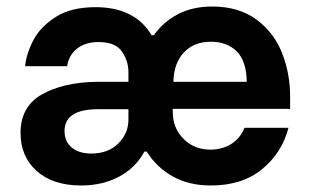

<svg xmlns="http://www.w3.org/2000/svg" viewBox="-20 -561 951 589"><path d="M43 -153Q43 -234 108 -271Q173 -308 274 -310H374V-339Q374 -374 354 -403Q334 -432 282 -432Q242 -432 216.5 -412Q191 -392 186 -358H57Q61 -397 82.5 -438Q104 -479 151 -509Q198 -539 273 -539Q394 -539 445 -453H452Q481 -494 526 -517.5Q571 -541 631 -541Q712 -541 766 -501.5Q820 -462 845 -399Q870 -336 870 -265V-227H510V-218Q510 -168 543 -135Q576 -102 625 -102Q663 -102 690.5 -120Q718 -138 730 -169H865Q845 -92 784 -42Q723 8 627 8Q559 8 509.5 -20Q460 -48 430 -96H423Q397 -47 346 -19.5Q295 8 229 8Q142 8 92.5 -36.5Q43 -81 43 -153ZM737 -310Q736 -374 706 -403.5Q676 -433 627 -433Q575 -433 544 -400Q513 -367 512 -310ZM374 -194V-226H281Q178 -226 178 -159Q178 -127 200 -108.5Q222 -90 260 -90Q312 -90 343 -121Q374 -152 374 -194Z"/></svg>

Font: Be Vietnam
Style: Bold
Weight: 700
Designer: Gabriel Lam
Foundry: TypeRant
Version: Version 4.000